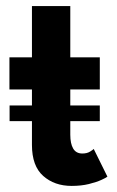

<svg xmlns="http://www.w3.org/2000/svg" viewBox="-20 -599 386 631"><path d="M11.5 -252.5H308V-201H11.5ZM11 -410.5H85V-579H211V-410.5H308V-305H211V-156.5Q211 -127 220.5 -110.8Q230 -94.5 250.5 -94.5Q266 -94.5 276 -100.8Q286 -107 288 -109.5L333 -18.5Q330 -15.5 313.8 -8Q297.5 -0.5 272.2 5.8Q247 12 215.5 12Q159 12 122 -20.8Q85 -53.5 85 -122.5V-305H11Z"/></svg>

Font: League Spartan Thin SemiBold
Style: Regular
Weight: 600
Version: Version 2.002